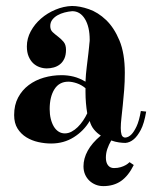

<svg xmlns="http://www.w3.org/2000/svg" viewBox="-20 -446 516 649"><path d="M403.8 19Q414.6 18.1 424.3 8.3Q432.6 0 441.4 -18.3Q450.2 -36.6 456.1 -70.8L474.1 -68.8Q467.3 -28.3 455.8 -6.8Q444.3 14.6 432.6 24.4Q418.9 36.1 403.8 37.1Q395 37.1 382.3 35.4Q369.6 33.7 356 28.8Q347.7 43 342.8 57.4Q337.9 71.8 337.9 86.9Q337.9 103.5 345.2 112.8Q352.5 122.1 365.2 122.1Q377.9 122.1 387.7 119.1Q397.5 116.2 404.3 112.3Q412.1 107.9 418 102.1L432.1 111.8Q414.1 148.4 389.2 165.8Q364.3 183.1 329.1 183.1Q314.9 183.1 302.7 178Q290.5 172.9 281.5 164.1Q272.5 155.3 267.3 143.1Q262.2 130.9 262.2 116.2Q262.2 89.8 276.4 63.7Q290.5 37.6 320.8 12.2Q307.6 3.9 297.6 -8.3Q287.6 -20.5 283.2 -37.1Q263.2 -3.4 229.5 17.8Q195.8 39.1 152.8 39.1Q131.3 39.1 109.4 34.2Q87.4 29.3 69.1 18.1Q50.8 6.8 39.3 -11.5Q27.8 -29.8 27.8 -57.1Q27.8 -91.3 41.3 -116.5Q54.7 -141.6 77.1 -158.4Q99.6 -175.3 128.4 -183.6Q157.2 -191.9 188 -191.9Q209 -191.9 228.8 -187Q248.5 -182.1 269 -169.9Q270 -194.8 273.2 -219.7Q276.4 -244.6 278.8 -266.1Q280.3 -278.8 281 -286.6Q281.7 -294.4 282.2 -299.3Q282.7 -304.2 283 -306.6Q283.2 -309.1 283.2 -311Q283.2 -355.5 267.1 -381.8Q251 -408.2 224.1 -408.2Q211.4 -407.2 198.2 -403.8Q185.1 -400.4 174.3 -394.3Q163.6 -388.2 156.7 -379.2Q149.9 -370.1 149.9 -357.9Q149.9 -344.7 158.2 -337.2Q166.5 -329.6 176.5 -322Q186.5 -314.5 194.8 -304.7Q203.1 -294.9 203.1 -277.8Q203.1 -259.8 197.5 -247.8Q191.9 -235.8 182.6 -228.5Q173.3 -221.2 161.6 -218Q149.9 -214.8 138.2 -214.8Q126 -214.8 114 -219Q102.1 -223.1 92.5 -231.9Q83 -240.7 76.9 -254.9Q70.8 -269 70.8 -289.1Q70.8 -315.9 84 -340.3Q97.2 -364.7 118.7 -383.3Q140.1 -401.9 167.5 -413.3Q194.8 -424.8 223.1 -425.8Q249.5 -425.8 280.5 -415Q311.5 -404.3 338.6 -378.4Q365.7 -352.5 383.8 -309.1Q401.9 -265.6 401.9 -200.2Q401.9 -169.4 399.7 -141.6Q397.5 -113.8 395 -90.1Q392.6 -66.4 390.4 -46.9Q388.2 -27.3 388.2 -13.2Q388.2 1 390.9 9.3Q393.6 17.6 401.9 19ZM274.9 -63Q272 -79.6 270.5 -97.9Q269 -116.2 269 -134.8V-147.9Q255.4 -159.2 239.5 -164.6Q223.6 -169.9 210.9 -169.9Q180.2 -169.9 164.1 -144.5Q147.9 -119.1 147.9 -77.1Q147.9 -59.6 151.6 -44.4Q155.3 -29.3 161.9 -18.3Q168.5 -7.3 178 -1.2Q187.5 4.9 199.2 4.9Q210.9 4.9 221.9 -1Q232.9 -6.8 242.7 -16.4Q252.4 -25.9 260.7 -38.1Q269 -50.3 274.9 -63Z"/></svg>

Font: Purple Purse
Style: Regular
Weight: 400
Designer: Astigmatic (AOETI)
Foundry: Astigmatic (AOETI)
Version: Version 1.000